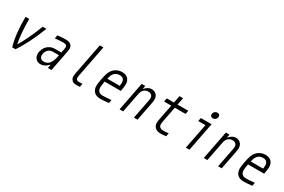

<svg xmlns="http://www.w3.org/2000/svg" viewBox="140 -2392 5719 3866"><g transform="rotate(30 3000.0 -458.5)"><path d="M308.6 -109.4Q438.8 -325.5 570.3 -666.7H655.6Q497.4 -257.2 321.6 0H246.1Q203.1 -146.5 187.2 -308.3Q171.2 -470.1 171.2 -666.7H256.5Q256.5 -322.9 302.1 -109.4Z M1140.6 -333.3H1013Q988.9 -333.3 975.3 -332Q961.6 -330.7 939.5 -322.6Q917.3 -314.5 899.1 -298.2Q873 -274.7 856.4 -238.9Q839.8 -203.1 839.8 -165.4Q839.8 -121.7 864.6 -94.7Q889.3 -67.7 934.9 -67.7Q966.1 -67.7 992.5 -76.8Q1018.9 -85.9 1037.4 -99.9Q1056 -113.9 1071.6 -135.7Q1087.2 -157.6 1096.7 -176.8Q1106.1 -196 1114.6 -222.7Q1123 -249.3 1127 -266.3Q1130.9 -283.2 1135.4 -306.6ZM1102.9 -677.1Q1184.9 -677.1 1222.7 -642.6Q1261.7 -606.1 1261.7 -552.1Q1261.7 -532.6 1253.9 -487.6L1158.9 0H1075.5L1091.1 -80.1H1084.6Q1001.3 10.4 904.3 10.4Q837.9 10.4 796.2 -33.5Q754.6 -77.5 754.6 -148.4Q754.6 -201.8 779 -256.2Q803.4 -310.5 846.4 -347Q871.1 -367.2 897.1 -380.2Q923.2 -393.2 949.5 -398.1Q975.9 -403 990.9 -404Q1005.9 -404.9 1028 -404.9H1154.3L1169.9 -484.4Q1177.1 -524.7 1177.1 -537.1Q1177.1 -568.4 1156.6 -583.7Q1136.1 -599 1087.9 -599Q1009.8 -599 897.8 -585.3L912.8 -664.7Q1022.8 -677.1 1102.9 -677.1Z M1687.5 -132.2Q1687.5 -67.7 1755.2 -67.7Q1798.8 -67.7 1839.2 -71L1824.2 7.2Q1762.4 10.4 1733.7 10.4Q1670.6 10.4 1636.7 -25.4Q1602.9 -61.2 1602.9 -117.8Q1602.9 -138 1610.7 -181.6L1753.9 -916.7H1837.2L1694 -181.6Q1687.5 -147.8 1687.5 -132.2Z M2515.6 -485Q2515.6 -540.4 2486.7 -569.7Q2457.7 -599 2400.4 -599Q2353.5 -599 2316.4 -578.1Q2279.3 -557.3 2257.8 -520.2Q2238.3 -489.6 2219.4 -411.5H2508.5Q2515.6 -459 2515.6 -485ZM2184.2 -196Q2184.2 -67.7 2309.9 -67.7Q2386.1 -67.7 2507.8 -81.4L2492.8 -3.3Q2372.4 10.4 2294.9 10.4Q2199.9 10.4 2149.7 -41.3Q2099.6 -93.1 2099.6 -182.3Q2099.6 -225.9 2119.8 -333.3Q2129.6 -384.8 2136.1 -413.7Q2142.6 -442.7 2155.6 -480.5Q2168.6 -518.2 2184.9 -546.2Q2218.1 -604.2 2278.6 -640.6Q2339.2 -677.1 2415.4 -677.1Q2501.3 -677.1 2550.5 -629.6Q2599.6 -582 2599.6 -495.4Q2599.6 -443.4 2578.1 -333.3H2203.1Q2184.2 -233.7 2184.2 -196Z M3169.3 -505.2Q3169.3 -549.5 3141.6 -574.2Q3113.9 -599 3067.1 -599Q3005.9 -599 2963.5 -558.6Q2946.6 -542.3 2935.5 -520.2Q2924.5 -498 2920.2 -480.8Q2916 -463.5 2908.9 -427.7L2825.5 0H2742.2L2871.7 -666.7H2955.1L2940.8 -593.8H2947.3Q2979.2 -631.5 3018.9 -654.3Q3058.6 -677.1 3095.1 -677.1Q3167.3 -677.1 3210.6 -634.4Q3253.9 -591.8 3253.9 -521.5Q3253.9 -490.2 3242.2 -427.7L3158.9 0H3075.5L3158.9 -427.7Q3169.3 -481.1 3169.3 -505.2Z M3611.3 -160.2Q3611.3 -113.9 3640 -90.8Q3668.6 -67.7 3720.1 -67.7Q3766.3 -67.7 3840.5 -77.5L3825.5 0.7Q3753.3 10.4 3698.6 10.4Q3619.8 10.4 3572.9 -30.3Q3526 -71 3526 -143.2Q3526 -175.8 3537.8 -234.4L3606.1 -584.6H3439.5L3455.1 -666.7H3621.7L3654.3 -833.3H3737.6L3705.1 -666.7H3955.1L3939.5 -584.6H3689.5L3622.4 -240.9Q3611.3 -182.9 3611.3 -160.2Z M4395.8 -837.9Q4395.8 -877 4422.5 -902Q4449.2 -927.1 4485 -927.1Q4512.4 -927.1 4529 -911.5Q4545.6 -895.8 4545.6 -870.4Q4545.6 -831.4 4518.9 -806.3Q4492.2 -781.2 4456.4 -781.2Q4429 -781.2 4412.4 -796.9Q4395.8 -812.5 4395.8 -837.9ZM4283.9 0 4398.4 -588.5H4231.8L4246.7 -666.7H4496.7L4367.2 0Z M5127.6 -505.2Q5127.6 -549.5 5099.9 -574.2Q5072.3 -599 5025.4 -599Q4964.2 -599 4921.9 -558.6Q4904.9 -542.3 4893.9 -520.2Q4882.8 -498 4878.6 -480.8Q4874.3 -463.5 4867.2 -427.7L4783.9 0H4700.5L4830.1 -666.7H4913.4L4899.1 -593.8H4905.6Q4937.5 -631.5 4977.2 -654.3Q5016.9 -677.1 5053.4 -677.1Q5125.7 -677.1 5168.9 -634.4Q5212.2 -591.8 5212.2 -521.5Q5212.2 -490.2 5200.5 -427.7L5117.2 0H5033.9L5117.2 -427.7Q5127.6 -481.1 5127.6 -505.2Z M5849 -485Q5849 -540.4 5820 -569.7Q5791 -599 5733.7 -599Q5686.8 -599 5649.7 -578.1Q5612.6 -557.3 5591.1 -520.2Q5571.6 -489.6 5552.7 -411.5H5841.8Q5849 -459 5849 -485ZM5517.6 -196Q5517.6 -67.7 5643.2 -67.7Q5719.4 -67.7 5841.1 -81.4L5826.2 -3.3Q5705.7 10.4 5628.3 10.4Q5533.2 10.4 5483.1 -41.3Q5432.9 -93.1 5432.9 -182.3Q5432.9 -225.9 5453.1 -333.3Q5462.9 -384.8 5469.4 -413.7Q5475.9 -442.7 5488.9 -480.5Q5502 -518.2 5518.2 -546.2Q5551.4 -604.2 5612 -640.6Q5672.5 -677.1 5748.7 -677.1Q5834.6 -677.1 5883.8 -629.6Q5932.9 -582 5932.9 -495.4Q5932.9 -443.4 5911.5 -333.3H5536.5Q5517.6 -233.7 5517.6 -196Z"/></g></svg>

Font: TypoPRO Monoid
Style: Italic
Weight: 400
Width: 4
Italic angle: -11°
Monospace: yes
Version: Version 0.61